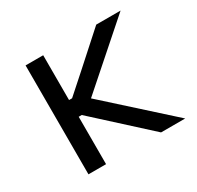

<svg xmlns="http://www.w3.org/2000/svg" viewBox="-114 -618 765 747"><g transform="rotate(-30 269.0 -244.5)"><path d="M83 0Q83 -122.1 83 -489.3Q102.5 -489.3 162.1 -489.3Q162.1 -438.5 162.1 -288.1Q165 -288.1 175.8 -288.1Q232.4 -337.9 400.4 -489.3Q427.7 -489.3 509.8 -489.3Q442.4 -429.7 239.3 -251Q308.6 -188.5 517.6 0Q491.2 0 409.2 0Q350.6 -53.7 175.8 -212.9Q172.9 -212.9 162.1 -212.9Q162.1 -160.2 162.1 0Q142.6 0 83 0Z"/></g></svg>

Font: Kadena Space Grotesk
Style: Regular
Weight: 400
Designer: Florian Karsten
Version: Version 2.000